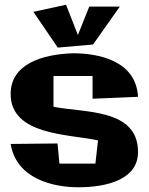

<svg xmlns="http://www.w3.org/2000/svg" viewBox="-20 -756 629 811"><path d="M563 -114C563 -299 334 -279 206 -305V-435H371V-339L563 -347C555 -501 393 -531 289 -531C159 -527 25 -486 25 -359C25 -183 273 -190 394 -163L383 -65H231L223 -150L25 -148C49 0 206 35 310 35C435 35 563 1 563 -114ZM224 -555 373 -568 486 -728H357L309 -608L259 -736L121 -706Z"/></svg>

Font: Galindo
Style: Regular
Weight: 400
Designer: Astigmatic (AOETI)
Foundry: Astigmatic (AOETI)
Version: Version 1.000